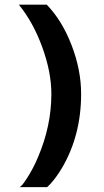

<svg xmlns="http://www.w3.org/2000/svg" viewBox="-20 -665 448 826"><path d="M61 -645H181Q247 -577 288 -470.5Q329 -364 329 -261Q329 -83 247 57Q222 99 196 127Q180 144 181 140H62H63Q72 140 98.5 98Q125 56 144 10Q201 -124 201 -261Q201 -354 162 -461.5Q123 -569 61 -645Z"/></svg>

Font: Tajawal ExtraBold
Style: Regular
Weight: 800
Designer: Boutros Fonts
Foundry: Created by Boutros International 2017
Version: Version 1.700